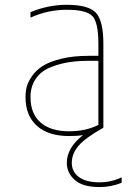

<svg xmlns="http://www.w3.org/2000/svg" viewBox="-20 -550 540 790"><path d="M264.6 9.8Q178.7 9.8 131.8 -32.2Q85 -74.2 85 -150.4Q85 -172.9 89.8 -192.4Q94.7 -211.9 111.3 -236.3Q127.9 -260.7 155.3 -278.3Q182.6 -295.9 231.4 -308.1Q280.3 -320.3 344.7 -320.3H384.8V-370.1Q384.8 -457 360.4 -483.4Q335.9 -509.8 254.9 -509.8Q176.8 -509.8 105.5 -477.5V-500Q178.7 -530.3 254.9 -530.3Q343.8 -530.3 374.5 -497.6Q405.3 -464.8 405.3 -370.1V-24.4Q332 16.6 303.7 49.3Q275.4 82 275.4 120.1Q275.4 157.2 305.2 178.7Q335 200.2 389.6 200.2Q437.5 200.2 480.5 179.7V202.1Q436.5 219.7 389.6 219.7Q320.3 219.7 287.6 190.4Q254.9 161.1 254.9 120.1Q254.9 58.6 321.3 5.9Q297.9 9.8 264.6 9.8ZM384.8 -299.8H344.7Q298.8 -299.8 260.3 -293.5Q221.7 -287.1 185.1 -272Q148.4 -256.8 127 -225.6Q105.5 -194.3 105.5 -150.4Q105.5 -82 147 -45.9Q188.5 -9.8 264.6 -9.8Q333 -9.8 384.8 -36.1Z"/></svg>

Font: Mgen+ 1mn thin
Style: Regular
Weight: 100
Designer: [Source Han Sans]
Ryoko NISHIZUKA  (kana & ideographs); Paul D. Hunt (Latin, Greek & Cyrillic); Wenlong ZHANG  (bopomofo
Version: Version 1.059.20150602